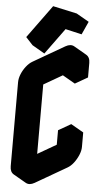

<svg xmlns="http://www.w3.org/2000/svg" viewBox="-74 -1227 712 1322"><g transform="rotate(5 281.5 -566.0)"><path d="M217 -740 433 -865Q467 -885 493.5 -870Q520 -855 520 -815V-715L433 -665V-765L217 -640V-60L433 -185V-285L520 -335V-235Q520 -209 507.5 -179Q495 -149 475.5 -123.5Q456 -98 433 -85L217 40Q182 60 156 45Q130 30 130 -10V-590Q130 -617 142 -646.5Q154 -676 174 -701.5Q194 -727 217 -740ZM337 -1033 206 -853 158 -905 325 -1133 491 -1097 450 -1007ZM520 -335 433 -285 346 -335 433 -385ZM433 -285V-185L346 -235V-335ZM433 -185 217 -60 130 -110 346 -235ZM433 -765V-665L346 -715V-815ZM491 -1097 325 -1133 238 -1183 404 -1147ZM494 -870Q467 -885 433 -865L217 -740Q194 -727 174 -701.5Q154 -676 142 -646.5Q130 -617 130 -590V-10Q130 30 156 45L69 -5Q43 -20 43 -60V-640Q43 -667 55 -696.5Q67 -726 87 -751.5Q107 -777 130 -790L346 -915Q381 -935 407 -920ZM325 -1133 158 -905 72 -955 238 -1183ZM158 -905 206 -853 120 -903 72 -955Z"/></g></svg>

Font: Nabla Normal
Style: Regular
Weight: 400
Designer: Arthur Reinders Folmer
Version: Version 1.000